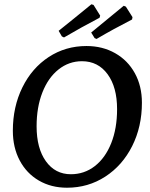

<svg xmlns="http://www.w3.org/2000/svg" viewBox="-20 -865 699 897"><path d="M40 -254Q40 -366 84.5 -456.5Q129 -547 207.5 -598.5Q286 -650 384 -650Q459 -650 518 -616.5Q577 -583 610 -523Q643 -463 643 -385Q643 -273 597.5 -182.5Q552 -92 472 -40Q392 12 293 12Q219 12 161.5 -21.5Q104 -55 72 -115.5Q40 -176 40 -254ZM527 -355Q527 -458 482.5 -518.5Q438 -579 363 -579Q302 -579 253.5 -540.5Q205 -502 178 -433Q151 -364 151 -275Q151 -172 194.5 -111.5Q238 -51 311 -51Q374 -51 423 -89Q472 -127 499.5 -196Q527 -265 527 -355ZM279 -690 269 -695 254 -721Q323 -776 407 -845L417 -842L448 -792L445 -782Q359 -737 279 -690ZM431 -683 422 -687 406 -713Q475 -769 558 -838L568 -834L599 -785L597 -774Q511 -730 431 -683Z"/></svg>

Font: Alegreya Medium
Style: Italic
Weight: 500
Italic angle: -7°
Designer: Juan Pablo del Peral
Foundry: Huerta Tipografica
Version: Version 2.008; ttfautohint (v1.8)